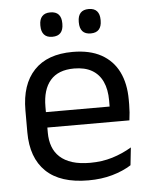

<svg xmlns="http://www.w3.org/2000/svg" viewBox="-50 -706 599 760"><g transform="rotate(-5 249.5 -326.0)"><path d="M271.1 11.1Q159.6 11.1 103 -43.4Q46.4 -97.8 46.4 -199.7V-286.6Q46.4 -389.4 99.1 -445.1Q151.7 -500.9 252.5 -500.9Q320.4 -500.9 366.1 -475.7Q411.7 -450.4 434.7 -403.9Q457.6 -357.4 457.6 -293V-274.8Q457.6 -259.1 456.4 -243Q455.2 -226.9 453 -211.4H378.7Q379.5 -235.6 379.7 -257.1Q379.9 -278.6 379.9 -296.4Q379.9 -341 365.6 -371.8Q351.4 -402.6 323.2 -418.8Q294.9 -435 252.5 -435Q189.4 -435 158 -398.5Q126.6 -362.1 126.6 -294.1V-247.4L127 -237.5V-190.8Q127 -160.4 136 -135.9Q145 -111.3 164.1 -93.8Q183.3 -76.2 213 -66.8Q242.8 -57.5 284.2 -57.5Q331.3 -57.5 372.3 -70Q413.3 -82.6 449.4 -104.2L441.8 -34Q409.6 -13.5 366.4 -1.2Q323.3 11.1 271.1 11.1ZM89.1 -211.4V-272.7H435.9V-211.4ZM178 -567.5Q156.4 -567.5 145.5 -579.7Q134.6 -591.9 134.6 -614.6V-618Q134.6 -640.4 145.5 -652.4Q156.4 -664.5 178 -664.5Q200.4 -664.5 211.2 -652.4Q221.9 -640.4 221.9 -618V-614.6Q221.9 -591.9 211.2 -579.7Q200.4 -567.5 178 -567.5ZM330.8 -567.5Q308.8 -567.5 298 -579.7Q287.3 -591.9 287.3 -614.6V-618Q287.3 -640.4 298 -652.4Q308.8 -664.5 330.8 -664.5Q352.6 -664.5 363.4 -652.4Q374.1 -640.4 374.1 -618V-614.6Q374.1 -591.9 363.4 -579.7Q352.6 -567.5 330.8 -567.5Z"/></g></svg>

Font: Anek Gujarati Medium
Style: Regular
Weight: 500
Designer: Mrunmayee Ghaisas (Gujarati), Yesha Goshar (Latin)
Foundry: Ek Type
Version: Version 1.003